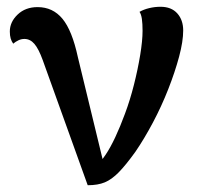

<svg xmlns="http://www.w3.org/2000/svg" viewBox="-20 -545 601 567"><path d="M239 2 106 -368Q94 -401 81.5 -415.5Q69 -430 52 -430Q43 -430 34.5 -426Q26 -422 19 -416Q14 -423 11.5 -431.5Q9 -440 9 -452Q9 -480 32 -502Q55 -524 91 -524Q136 -524 164.5 -489.5Q193 -455 210 -376L290 -46L263 -53Q277 -66 291.5 -87.5Q306 -109 320.5 -140Q335 -171 349 -209Q364 -249 375.5 -294.5Q387 -340 394 -382.5Q401 -425 401 -454Q401 -475 399 -489Q397 -503 392 -510Q404 -517 420.5 -521Q437 -525 454 -525Q486 -525 503.5 -505.5Q521 -486 521 -455Q521 -423 509 -378Q497 -333 477 -282Q457 -231 431.5 -183Q406 -135 380 -97Q352 -58 331 -36.5Q310 -15 289.5 -6.5Q269 2 239 2Z"/></svg>

Font: Arima Thin SemiBold
Style: Regular
Weight: 600
Version: Version 1.100